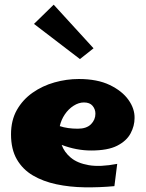

<svg xmlns="http://www.w3.org/2000/svg" viewBox="-20 -792 621 819"><path d="M468 2Q404 8 340.5 7Q277 6 220.5 -6Q164 -18 120.5 -43.5Q77 -69 52 -112Q27 -155 27 -219Q27 -279 52 -323Q77 -367 119 -396.5Q161 -426 212.5 -440.5Q264 -455 316 -455Q395 -455 448 -429.5Q501 -404 528 -366Q555 -328 554 -288Q554 -255 537 -223Q520 -191 480 -170.5Q440 -150 369 -150Q306 -150 243 -174Q254 -143 282 -119.5Q310 -96 358.5 -87.5Q407 -79 480 -93ZM338 -355Q316 -355 294 -341Q272 -327 256.5 -304Q241 -281 235 -254Q268 -243 312 -243Q349 -243 368 -262Q387 -281 387 -307Q387 -326 375 -340.5Q363 -355 338 -355ZM321 -540 125 -690 209 -772 379 -586Z"/></svg>

Font: Marhey ExtraBold
Style: Regular
Weight: 800
Designer: Nur Syamsi & Bustanul Arifin
Foundry: Namelatype
Version: Version 1.000; ttfautohint (v1.8.4.7-5d5b)